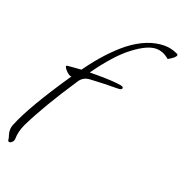

<svg xmlns="http://www.w3.org/2000/svg" viewBox="-148 -615 801 832"><g transform="rotate(20 252.5 -199.5)"><path d="M-17 112Q-25 112 -25 101Q-25 97 -29 85Q-33 73 -33 62Q-33 47 -27 34Q-8 -13 33 -83Q74 -153 138 -247Q128 -247 115 -260Q101 -274 101 -281Q101 -285 107 -285L141 -288Q149 -289 155.5 -289Q162 -289 169 -290Q206 -342 242 -381Q278 -420 313 -448Q394 -511 473 -511Q503 -511 533 -497Q538 -495 538 -491Q538 -480 504 -461Q476 -486 443 -486Q403 -486 342 -440Q280 -394 207 -291H244Q314 -291 350 -285Q364 -283 364 -276Q364 -267 345 -267Q315 -267 283 -266Q251 -265 217 -263Q186 -261 170 -235Q120 -160 82.5 -96.5Q45 -33 19 20Q2 57 2 90Q2 98 -4.5 105Q-11 112 -17 112Z"/></g></svg>

Font: Whisper
Style: Regular
Weight: 400
Designer: Robert E. Leuschke
Foundry: Robert E. Leuschke
Version: Version 1.010; ttfautohint (v1.8.4.7-5d5b)